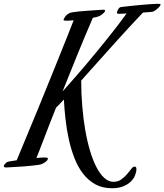

<svg xmlns="http://www.w3.org/2000/svg" viewBox="-147 -815 874 1022"><path d="M400.9 -763.2Q414.6 -764.2 412.1 -756.1Q409.7 -748 393.1 -735.8Q390.6 -734.4 387.9 -732.7Q385.3 -731 380.1 -728.8Q375 -726.6 367.2 -724.4Q359.4 -722.2 347.2 -720.2Q306.2 -625 264.9 -524.2Q223.6 -423.3 186 -328.1Q257.8 -408.2 314.2 -475.3Q370.6 -542.5 412.8 -595Q455.1 -647.5 483.4 -684.8Q511.7 -722.2 526.9 -743.2Q508.3 -742.2 494.9 -741.7Q481.4 -741.2 479 -742.2Q475.6 -742.7 475.8 -747.8Q476.1 -752.9 478.5 -758.8Q481 -764.6 485.1 -770Q489.3 -775.4 494.1 -776.9Q496.1 -777.3 512.5 -779.3Q528.8 -781.2 551.8 -783.7Q574.7 -786.1 601.3 -788.6Q627.9 -791 650.9 -792.7Q673.8 -794.4 689.5 -794.7Q705.1 -794.9 707 -793Q709 -790 705.1 -784.2Q701.2 -778.3 694.8 -772.2Q688.5 -766.1 681.4 -761Q674.3 -755.9 669.9 -753.9Q667 -752.4 651.4 -751Q635.7 -749.5 613.8 -748Q579.1 -711.9 538.8 -668Q498.5 -624 455.8 -576.7Q413.1 -529.3 369.6 -480.5Q326.2 -431.6 285.2 -386.2Q285.2 -316.9 290.8 -250.2Q296.4 -183.6 306.6 -123.8Q316.9 -64 332 -13.2Q347.2 37.6 366.2 74.5Q385.3 111.3 408.2 132.1Q431.2 152.8 457 152.8Q481 152.8 498.5 140.1Q516.1 127.4 529.1 112.3Q542 97.2 551.5 84.5Q561 71.8 568.8 71.8Q575.7 71.8 577.4 76.2Q579.1 80.6 579.1 85Q579.1 100.6 571.8 118.7Q564.5 136.7 548.8 151.9Q533.2 167 508.5 177Q483.9 187 449.2 187Q398.4 187 360.8 166.3Q323.2 145.5 295.7 110.1Q268.1 74.7 249.8 27.8Q231.4 -19 219.7 -71.5Q208 -124 201.9 -179Q195.8 -233.9 192.9 -285.2Q182.6 -273.9 171.6 -262.5Q160.6 -251 150.9 -241.2Q130.9 -190.9 114 -147.2Q97.2 -103.5 84 -69.1Q70.8 -34.7 61.3 -10.3Q51.8 14.2 46.9 25.9Q77.6 22.9 94 23.4Q110.4 23.9 107.9 30.8Q105.5 39.1 97.7 45.2Q89.8 51.3 76.2 58.1Q71.3 60.5 56.9 62.7Q42.5 64.9 23.2 66.9Q3.9 68.8 -17.8 70.6Q-39.6 72.3 -58.6 73.2Q-77.6 74.2 -92 75.2Q-106.4 76.2 -110.8 76.2Q-125 77.6 -126.5 70.1Q-127.9 62.5 -110.8 48.8Q-107.4 45.9 -95.7 43.9Q-84 42 -58.1 38.1Q5.4 -113.3 56.6 -238.5Q107.9 -363.8 146.2 -459Q184.6 -554.2 209.5 -616.9Q234.4 -679.7 245.1 -707Q214.4 -704.1 201.2 -705.1Q188 -706.1 191.9 -711.9Q194.8 -719.7 202.4 -729.5Q210 -739.3 224.1 -746.1Q229 -748 242.7 -750.2Q256.3 -752.4 274.2 -754.2Q292 -755.9 312.5 -757.3Q333 -758.8 350.8 -760Q368.7 -761.2 382.3 -762Q396 -762.7 400.9 -763.2Z"/></svg>

Font: Mervale Script
Style: Regular
Weight: 400
Designer: Astigmatic (AOETI)
Foundry: Astigmatic (AOETI)
Version: Version 1.000